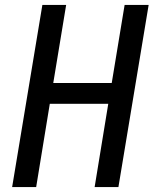

<svg xmlns="http://www.w3.org/2000/svg" viewBox="-20 -755 640 775"><path d="M29 0 151 -735H247L195 -420H431L483 -735H580L458 0H362L417 -336H181L126 0Z"/></svg>

Font: Iosevka SS04 Medium Extended
Style: Italic
Weight: 500
Width: 7
Italic angle: -9°
Monospace: yes
Designer: Belleve Invis
Foundry: Belleve Invis
Version: Version 19.0.0; ttfautohint (v1.8.4)